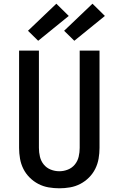

<svg xmlns="http://www.w3.org/2000/svg" viewBox="-20 -1008 640 1036"><path d="M300 8Q271 8 242 3Q213 -2 187 -15.5Q161 -29 140 -50Q119 -71 106 -97Q93 -123 88 -152Q83 -181 83 -210V-735H190V-210Q190 -186 195.5 -162.5Q201 -139 216 -120.5Q231 -102 253.5 -93Q276 -84 300 -84Q324 -84 346.5 -93Q369 -102 384 -120.5Q399 -139 404.5 -162.5Q410 -186 410 -210V-735H517V-210Q517 -181 512 -152Q507 -123 494 -97Q481 -71 460 -50Q439 -29 413 -15.5Q387 -2 358 3Q329 8 300 8ZM381 -788 326 -842 479 -988 546 -922ZM186 -788 131 -842 284 -988 351 -922Z"/></svg>

Font: Iosevka Semibold Extended
Style: Regular
Weight: 600
Width: 7
Monospace: yes
Designer: Belleve Invis
Foundry: Belleve Invis
Version: Version 32.5.0; ttfautohint (v1.8.4)